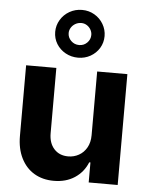

<svg xmlns="http://www.w3.org/2000/svg" viewBox="-56 -862 710 915"><g transform="rotate(5 298.5 -404.5)"><path d="M396.5 -530.3H541V0H402.3V-95.7H396.5Q377.4 -48.3 335.7 -20.8Q293.9 6.8 235.4 6.8Q182.1 6.8 141.8 -17.1Q101.6 -41 79.1 -86.2Q56.6 -131.3 56.6 -192.4V-530.3H201.2V-217.8Q201.2 -170.9 226.3 -143.1Q251.5 -115.2 293.9 -115.2Q321.3 -115.2 344.7 -128.2Q368.2 -141.1 382.3 -166Q396.5 -190.9 396.5 -225.6ZM180.7 -701.2Q180.7 -731.9 196.5 -758.5Q212.4 -785.2 239.7 -800.8Q267.1 -816.4 299.8 -816.4Q332 -816.4 358.9 -800.8Q385.7 -785.2 401.4 -758.5Q417 -731.9 417 -701.2Q417 -669.9 401.4 -644Q385.7 -618.2 358.9 -603Q332 -587.9 299.8 -587.9Q267.1 -587.9 239.7 -603Q212.4 -618.2 196.5 -644Q180.7 -669.9 180.7 -701.2ZM353.5 -701.2Q353.5 -714.4 346.7 -726.6Q339.8 -738.8 327.9 -746.3Q315.9 -753.9 301.8 -753.9Q286.1 -753.9 273.2 -746.6Q260.3 -739.3 252.7 -727.1Q245.1 -714.8 245.1 -701.2Q245.1 -679.7 261 -664.1Q276.9 -648.4 299.8 -648.4Q322.3 -648.4 337.9 -664.1Q353.5 -679.7 353.5 -701.2Z"/></g></svg>

Font: Pretendard
Style: Bold
Weight: 700
Designer: Base glyphs from Inter by Rasmus Andersson; Hangeul glyphs from Noto Sans CJK(Source Han Sans) by Jang Soo-young and Kan
Foundry: Kil Hyung-jin
Version: Version 1.309